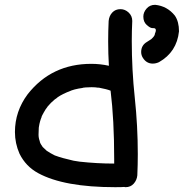

<svg xmlns="http://www.w3.org/2000/svg" viewBox="-20 -765 763 797"><path d="M454 -86V-105Q454 -268 439 -389H438Q423 -395 391 -401H387Q376 -403 360 -403L334 -402Q333 -402 330.5 -401.5Q328 -401 326 -401Q324 -401 323 -400Q286 -395 266 -385L258 -382Q224 -367 213 -356Q212 -356 210.5 -354.5Q209 -353 207 -352Q191 -339 177 -322L176 -320Q171 -315 161 -297L153 -282V-280Q145 -261 142 -241L141 -235Q140 -221 140 -206Q140 -192 145 -179Q145 -172 156 -157V-156Q167 -145 172 -141Q172 -140 173 -140Q174 -140 174 -139Q189 -129 209 -119H210Q236 -109 285 -98L310 -94Q382 -86 454 -86ZM458 12Q246 12 139 -46Q87 -74 61 -127Q42 -170 42 -217Q42 -303 95 -374Q194 -500 359 -500Q396 -500 432 -492Q429 -543 429 -593Q429 -636 431 -678Q433 -699 446 -713Q459 -727 480 -727Q499 -727 514 -713Q529 -699 529 -678Q527 -636 527 -595Q527 -476 539.5 -359Q552 -242 552 -125Q552 -81 550 -37Q548 -17 535 -2.5Q522 12 501 12L495 11Q489 12 458 12ZM614 -501Q588 -501 573 -525Q566 -536 566 -549Q566 -577 590 -591L604 -600Q606 -600 614.5 -609Q623 -618 623 -625Q627 -634 627 -639Q627 -647 620 -648Q619 -648 611 -648.5Q603 -649 589 -661.5Q575 -674 575 -696Q575 -714 588.5 -729.5Q602 -745 624 -745Q674 -740 706 -700Q723 -675 723 -635Q714 -549 640 -507Q627 -501 614 -501Z"/></svg>

Font: Bad Comic
Style: Regular
Weight: 400
Designer: GGBotNet
Foundry: f0n7
Version: 0.9